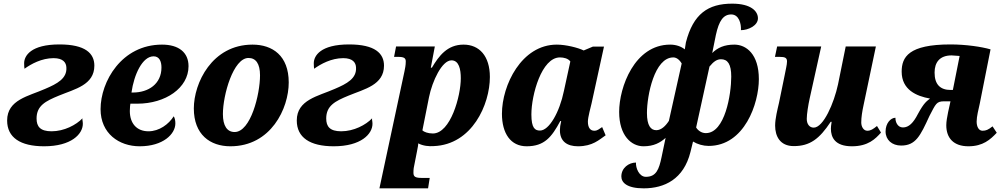

<svg xmlns="http://www.w3.org/2000/svg" viewBox="-20 -790 5476 1050"><path d="M221 10C370 10 433 -57 433 -113C433 -127 429 -138 431 -143C397 -107 331 -72 262 -72C200 -72 180 -98 180 -142C180 -212 229 -237 302 -267C389 -303 496 -325 496 -431C496 -498 447 -547 305 -547C149 -547 112 -485 112 -444C112 -430 113 -419 114 -414C150 -440 208 -472 273 -472C326 -472 342 -447 343 -421C347 -361 293 -332 227 -304C137 -264 19 -245 19 -131C19 -38 91 10 221 10Z M744 10C872 10 939 -57 939 -115C939 -131 936 -145 930 -154C903 -111 851 -72 792 -72C727 -72 690 -116 690 -183C690 -203 692 -216 693 -223H731C885 -223 1011 -309 1011 -428C1011 -503 958 -546 866 -546C645 -546 530 -344 530 -193C530 -60 631 10 744 10ZM699 -284C713 -383 759 -482 820 -482C851 -482 863 -455 863 -421C863 -331 792 -284 707 -284Z M1240 10C1462 10 1559 -197 1559 -339C1559 -486 1470 -546 1361 -546C1139 -546 1040 -335 1040 -197C1040 -54 1129 10 1240 10ZM1263 -68C1222 -68 1199 -102 1199 -166C1199 -271 1256 -473 1339 -473C1379 -473 1402 -442 1402 -378C1402 -274 1351 -68 1263 -68Z M1805 10C1954 10 2017 -57 2017 -113C2017 -127 2013 -138 2015 -143C1981 -107 1915 -72 1846 -72C1784 -72 1764 -98 1764 -142C1764 -212 1813 -237 1886 -267C1973 -303 2080 -325 2080 -431C2080 -498 2031 -547 1889 -547C1733 -547 1696 -485 1696 -444C1696 -430 1697 -419 1698 -414C1734 -440 1792 -472 1857 -472C1910 -472 1926 -447 1927 -421C1931 -361 1877 -332 1811 -304C1721 -264 1603 -245 1603 -131C1603 -38 1675 10 1805 10Z M2330 183H2288C2252 183 2241 177 2241 155C2241 135 2243 123 2247 106L2260 40C2265 18 2268 -4 2267 -6C2294 8 2325 11 2352 9C2562 1 2659 -219 2659 -369C2659 -484 2601 -546 2515 -546C2426 -546 2380 -484 2342 -420H2336L2358 -536H2146L2135 -479H2157C2190 -479 2199 -472 2199 -454C2199 -432 2195 -416 2192 -400L2055 240H2321ZM2347 -60C2320 -60 2298 -69 2290 -77L2326 -258C2344 -347 2397 -460 2449 -460C2490 -460 2500 -411 2500 -362C2500 -265 2444 -60 2347 -60Z M2860 10C2957 10 2997 -40 3044 -128H3049C3044 -107 3042 -92 3042 -78C3042 -17 3081 10 3141 10C3221 10 3257 -26 3292 -50L3273 -95C3255 -84 3248 -75 3230 -75C3209 -75 3195 -91 3195 -125C3195 -149 3211 -206 3215 -224L3283 -535H3222L3172 -514C3142 -529 3075 -546 3025 -546C2832 -546 2725 -324 2725 -168C2725 -60 2773 10 2860 10ZM2933 -76C2906 -76 2886 -89 2886 -164C2886 -271 2942 -476 3042 -476C3064 -476 3087 -470 3099 -454L3064 -293C3040 -176 2983 -76 2933 -76Z M3500 240C3614 240 3719 190 3756 41L3770 -16C3794 -1 3826 8 3855 8C4052 8 4130 -225 4130 -357C4130 -494 4061 -546 3996 -546C3941 -546 3904 -529 3875 -500L3895 -599C3912 -677 3936 -711 3979 -711C4021 -711 4034 -661 4032 -625C4072 -625 4125 -650 4125 -690C4125 -728 4088 -770 3984 -770C3852 -770 3771 -714 3731 -558L3725 -520C3705 -536 3677 -546 3645 -546C3450 -546 3366 -313 3366 -178C3366 -48 3433 10 3499 10C3556 10 3591 -10 3620 -36L3598 69C3584 136 3569 177 3512 177C3475 177 3456 128 3458 99C3419 99 3378 128 3378 175C3378 208 3408 240 3500 240ZM3569 -78C3539 -78 3518 -103 3518 -172C3518 -268 3559 -476 3662 -476C3676 -476 3693 -468 3708 -443L3638 -129C3620 -101 3596 -78 3569 -78ZM3840 -62C3817 -62 3797 -76 3787 -93L3860 -426C3883 -454 3901 -466 3923 -466C3959 -466 3979 -440 3979 -371C3979 -275 3945 -62 3840 -62Z M4639 10C4728 10 4768 -31 4798 -65L4776 -101C4755 -84 4742 -75 4723 -75C4702 -75 4690 -98 4690 -120C4690 -149 4695 -180 4703 -217L4770 -536H4605L4563 -329C4541 -226 4483 -92 4430 -92C4407 -92 4392 -111 4392 -140C4392 -166 4400 -216 4408 -252L4471 -536H4230L4218 -479H4243C4273 -479 4284 -474 4284 -454C4284 -435 4276 -407 4271 -378L4240 -227C4232 -192 4219 -142 4219 -103C4219 -46 4245 9 4321 9C4409 9 4461 -30 4523 -124H4528C4525 -105 4524 -95 4524 -86C4524 -39 4546 10 4639 10Z M5276 10C5356 10 5396 -27 5431 -64L5408 -99C5384 -80 5372 -75 5353 -75C5332 -75 5321 -98 5321 -125C5321 -153 5331 -191 5338 -223L5397 -520C5349 -534 5263 -547 5178 -547C4949 -547 4911 -478 4911 -398C4911 -299 4992 -264 5066 -251C5049 -237 5034 -230 5000 -167C4975 -118 4950 -93 4918 -93C4887 -93 4876 -126 4877 -146C4851 -146 4823 -116 4823 -71C4823 -25 4858 6 4908 6C4988 6 5013 -47 5063 -156C5098 -223 5101 -236 5144 -236H5178L5165 -177C5160 -152 5155 -126 5155 -105C5155 -35 5195 10 5276 10ZM5179 -298C5122 -298 5091 -328 5091 -393C5091 -449 5119 -487 5184 -487C5192 -487 5206 -486 5228 -484L5191 -298Z"/></svg>

Font: Noto Serif SemiCondensed Extra
Style: Italic
Weight: 800
Width: 4
Italic angle: -12°
Designer: Monotype Design Team
Foundry: Monotype Imaging Inc.
Version: Version 1.901